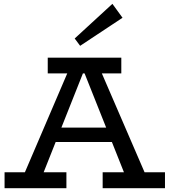

<svg xmlns="http://www.w3.org/2000/svg" viewBox="-20 -989 891 1009"><path d="M82.7 -18 351.3 -645H497.2L768.1 -18H657.5L409.2 -641.7H431L183.3 -18ZM4 0V-83.8H329V0ZM237.5 -242.8 261.1 -318.3H583.4L605.4 -242.8ZM519.5 0V-83.8H847V0ZM230.9 -603.2V-686H617.5V-603.2ZM401.2 -748.2 372.5 -786.7 570.7 -968.8 623.9 -895.7Z"/></svg>

Font: BioRhyme ExtraBold
Style: Regular
Weight: 800
Designer: Aoife Mooney
Foundry: Aoife Mooney Type
Version: Version 1.600;gftools[0.9.33]